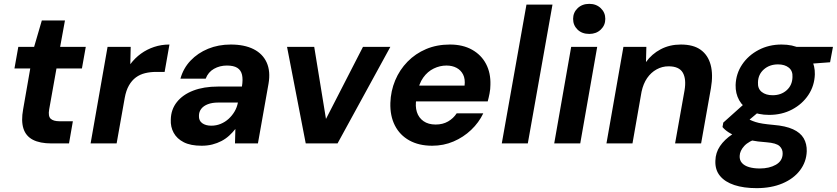

<svg xmlns="http://www.w3.org/2000/svg" viewBox="-20 -744 4341 996"><path d="M247 0Q187 0 150.5 -19Q114 -38 101.5 -77.5Q89 -117 100 -177L137 -389H55L75 -501H157L197 -638H317L292 -501H425L405 -389H273L235 -176Q229 -141 243 -128Q257 -115 289 -115H358L338 0Z M450 0 538 -501H658L656 -411Q680 -443 711 -465.5Q742 -488 779.5 -500.5Q817 -513 859 -513L834 -371H791Q760 -371 733 -364.5Q706 -358 685 -342.5Q664 -327 649 -301Q634 -275 627 -236L585 0Z M1026 12Q969 12 933.5 -6Q898 -24 881 -55Q864 -86 866 -124Q867 -176 897.5 -214.5Q928 -253 982.5 -274Q1037 -295 1111 -295H1235Q1241 -332 1235.5 -356Q1230 -380 1211 -392Q1192 -404 1157 -404Q1120 -404 1090 -387Q1060 -370 1047 -336H916Q931 -390 968.5 -429.5Q1006 -469 1059.5 -491Q1113 -513 1177 -513Q1248 -513 1295.5 -489Q1343 -465 1363.5 -419.5Q1384 -374 1373 -310L1318 0H1199L1201 -75Q1187 -57 1169 -40.5Q1151 -24 1129 -12.5Q1107 -1 1081.5 5.5Q1056 12 1026 12ZM1076 -92Q1102 -92 1125 -101.5Q1148 -111 1166 -127.5Q1184 -144 1196.5 -165Q1209 -186 1214 -211V-212H1111Q1081 -212 1058.5 -203.5Q1036 -195 1024 -179.5Q1012 -164 1012 -143Q1011 -118 1029 -105Q1047 -92 1076 -92Z M1566 0 1469 -501H1610L1671 -127L1863 -501H2005L1731 0Z M2222 12Q2153 12 2103.5 -15.5Q2054 -43 2028.5 -93Q2003 -143 2005 -210Q2007 -272 2030 -327Q2053 -382 2094 -424Q2135 -466 2190.5 -489.5Q2246 -513 2314 -513Q2381 -513 2429 -486Q2477 -459 2501.5 -412Q2526 -365 2524 -304Q2524 -282 2519.5 -259Q2515 -236 2510 -218H2101L2115 -300H2390Q2394 -334 2382.5 -357Q2371 -380 2348.5 -392Q2326 -404 2296 -404Q2262 -404 2230 -388.5Q2198 -373 2175.5 -341.5Q2153 -310 2145 -261L2140 -232Q2133 -193 2142.5 -163Q2152 -133 2177 -115.5Q2202 -98 2240 -98Q2277 -98 2304.5 -114Q2332 -130 2349 -156H2487Q2464 -108 2424 -70Q2384 -32 2332.5 -10Q2281 12 2222 12Z M2583 0 2711 -720H2846L2718 0Z M2855 0 2943 -501H3078L2990 0ZM3037 -568Q2999 -568 2976 -590.5Q2953 -613 2953 -646Q2953 -679 2976.5 -701.5Q3000 -724 3037 -724Q3073 -724 3096.5 -701.5Q3120 -679 3120 -646Q3120 -613 3096.5 -590.5Q3073 -568 3037 -568Z M3126 0 3214 -501H3333L3331 -422Q3361 -464 3407.5 -488.5Q3454 -513 3512 -513Q3577 -513 3615 -485.5Q3653 -458 3666.5 -407.5Q3680 -357 3668 -287L3617 0H3482L3531 -275Q3541 -334 3522 -367Q3503 -400 3448 -400Q3415 -400 3386 -384Q3357 -368 3337 -339Q3317 -310 3308 -268L3261 0Z M3905 232Q3838 232 3789.5 216Q3741 200 3715 168.5Q3689 137 3691 90Q3692 48 3715 14Q3738 -20 3779 -47.5Q3820 -75 3876 -95L3915 -28Q3864 -12 3841 13Q3818 38 3817 65Q3816 87 3829 101.5Q3842 116 3866 123Q3890 130 3921 130Q3971 130 4005 110.5Q4039 91 4040 54Q4041 30 4024 14Q4007 -2 3956 -6Q3910 -9 3873 -16.5Q3836 -24 3807.5 -34.5Q3779 -45 3759 -58Q3739 -71 3728 -85L3732 -108L3857 -220L3946 -189L3800 -66L3850 -135Q3861 -127 3872.5 -121.5Q3884 -116 3899.5 -111Q3915 -106 3937.5 -102.5Q3960 -99 3993 -96Q4055 -91 4093.5 -73.5Q4132 -56 4149 -27Q4166 2 4165 41Q4163 96 4130 139.5Q4097 183 4039 207.5Q3981 232 3905 232ZM3970 -148Q3913 -148 3873.5 -168.5Q3834 -189 3814.5 -224Q3795 -259 3796 -303Q3798 -362 3830 -409.5Q3862 -457 3915.5 -485Q3969 -513 4034 -513Q4092 -513 4131 -492.5Q4170 -472 4189 -437Q4208 -402 4207 -358Q4205 -299 4173.5 -251.5Q4142 -204 4089 -176Q4036 -148 3970 -148ZM3988 -250Q4032 -250 4061 -276Q4090 -302 4091 -344Q4093 -376 4072 -393Q4051 -410 4016 -410Q3972 -410 3942.5 -384Q3913 -358 3912 -317Q3910 -284 3931.5 -267Q3953 -250 3988 -250ZM4099 -407 4093 -501H4301L4286 -421Z"/></svg>

Font: DM Sans 17pt
Style: Bold Italic
Weight: 700
Italic angle: -10°
Version: Version 4.004;gftools[0.9.30]